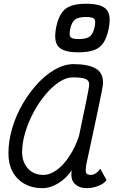

<svg xmlns="http://www.w3.org/2000/svg" viewBox="-20 -966 640 1000"><path d="M502.5 -87 535 -28Q521.5 -9 491.5 2.5Q461.5 14 431 14Q396 14 374.5 -4Q353 -22 352 -49Q351.5 -58 352 -67.8Q352.5 -77.5 355 -81.5Q326 -37.5 284.2 -11.8Q242.5 14 200 14Q147 14 107 -8.8Q67 -31.5 45.2 -72.5Q23.5 -113.5 24 -168Q24 -232 43.5 -298Q63 -364 97.5 -423.8Q132 -483.5 175.5 -530.5Q219 -577.5 267.5 -604.8Q316 -632 363 -632Q436 -632 476.2 -610.5Q516.5 -589 516.5 -536Q517 -531.5 515.5 -520Q514 -508.5 508.8 -483.2Q503.5 -458 494 -411.5Q484.5 -365 468.5 -290.8Q452.5 -216.5 429 -107.5Q425 -82 427.5 -68.5Q430 -55 454 -55Q466 -55 479.2 -63.8Q492.5 -72.5 502.5 -87ZM205 -55Q241 -55 276.5 -81.2Q312 -107.5 342.2 -153.8Q372.5 -200 391.5 -258Q414.5 -367 429.2 -438.8Q444 -510.5 444.5 -526.5Q444 -548 424.5 -555.5Q405 -563 358 -563Q325 -563 288.8 -539.2Q252.5 -515.5 218 -474.8Q183.5 -434 156 -383.2Q128.5 -332.5 112 -278.2Q95.5 -224 95 -173Q96 -120 126.2 -87.5Q156.5 -55 205 -55ZM387.5 -693.5Q309.5 -693.5 283.8 -723.5Q258 -753.5 273 -826Q287.5 -894 321.5 -920.2Q355.5 -946.5 429 -946.5Q507.5 -946.5 534.2 -916.8Q561 -887 545.5 -814Q536 -769 518.2 -742.5Q500.5 -716 469 -704.8Q437.5 -693.5 387.5 -693.5ZM390 -762.5Q430.5 -762.5 448 -776.2Q465.5 -790 473 -826Q479.5 -858 471 -867.8Q462.5 -877.5 426.5 -877.5Q388 -877.5 370.5 -864Q353 -850.5 345.5 -814Q339 -782.5 347.5 -772.5Q356 -762.5 390 -762.5Z"/></svg>

Font: Victor Mono Thin
Style: Italic
Weight: 100
Italic angle: -12°
Monospace: yes
Designer: Rune Bjørnerås
Version: Version 1.561;gftools[0.9.30]